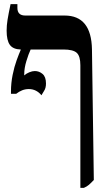

<svg xmlns="http://www.w3.org/2000/svg" viewBox="-20 -667 509 927"><path d="M180 -207Q169 -221 153.5 -229Q138 -237 119 -237Q102 -237 87 -231Q72 -225 58 -214H33V-225Q33 -266 41 -305.5Q49 -345 60.5 -376.5Q72 -408 80 -426V-428Q43 -429 27.5 -450.5Q12 -472 12 -519Q12 -544 16.5 -572Q21 -600 31 -647H64V-629Q64 -592 102 -592H292Q421 -592 424 -429L433 202Q419 217 409 225.5Q399 234 385 240H368V-352Q368 -396 350.5 -412Q333 -428 286 -428H128Q118 -407 107.5 -372.5Q97 -338 97 -309V-303Q107 -312 121.5 -318Q136 -324 148 -324Q169 -324 185.5 -310Q202 -296 202 -264Q202 -242 193 -228.5Q184 -215 180 -207Z"/></svg>

Font: Noto Serif Hebrew Condensed ExtraBold
Style: Regular
Weight: 800
Width: 3
Designer: Monotype Design Team
Foundry: Monotype Imaging Inc.
Version: Version 2.004; ttfautohint (v1.8.4.7-5d5b)